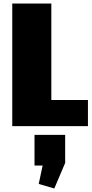

<svg xmlns="http://www.w3.org/2000/svg" viewBox="-20 -720 527 1096"><path d="M223 -149H482V0H50V-700H273V-33ZM352 50V210L290 356L201 330L248 109L342 225H177V50Z"/></svg>

Font: Pathway Extreme Condensed Black
Style: Regular
Weight: 900
Width: 3
Version: Version 1.001;gftools[0.9.26]